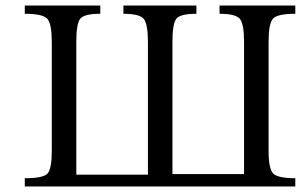

<svg xmlns="http://www.w3.org/2000/svg" viewBox="-20 -677 1093 697"><path d="M517 -43V-525Q517 -588 502.5 -607.5Q488 -627 428 -627V-657H693V-627Q633 -627 619.5 -608Q606 -589 606 -525V-45H866V-525Q866 -588 851.5 -607.5Q837 -627 777 -627V-657H1052V-627Q985 -627 970 -608Q955 -589 955 -525V-131Q955 -66 971 -48Q987 -30 1052 -30V0H70V-30Q137 -30 152.5 -47Q168 -64 168 -131V-525Q168 -589 152.5 -608Q137 -627 70 -627V-657H344V-627Q284 -627 270.5 -608Q257 -589 257 -525V-43Z"/></svg>

Font: myMathFont
Style: Regular
Weight: 400
Designer: Ross Mills, John Hudson & Paul Hanslow, Tiro Typeworks Ltd; with prior portions MicroPress Inc., and Coen Hoffman. Math 
Foundry: Tiro Typeworks Ltd
Version: Version 2.13 b171